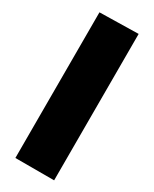

<svg xmlns="http://www.w3.org/2000/svg" viewBox="-195 -803 687 854"><g transform="rotate(30 148.0 -376.0)"><path d="M48 -748 247 -752V0H48Z"/></g></svg>

Font: Murecho Thin Black
Style: Regular
Weight: 900
Version: Version 1.010